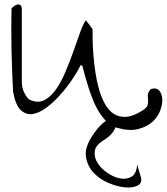

<svg xmlns="http://www.w3.org/2000/svg" viewBox="-20 -576 742 854"><path d="M500 -7.8Q476.6 -14.6 457 -32.7Q437.5 -50.8 421.9 -75.7Q406.2 -100.6 394.5 -129.4Q382.8 -158.2 373.5 -187Q364.3 -215.8 357.4 -241.2Q350.6 -266.6 345.7 -285.2H337.9Q326.2 -259.8 302.2 -224.1Q278.3 -188.5 249 -155.3Q219.7 -122.1 187 -97.7Q154.3 -73.2 125 -68.8Q95.7 -64.5 72.3 -86.4Q48.8 -108.4 38.1 -168.9Q33.2 -261.7 31.2 -353.5Q29.3 -445.3 31.2 -538.1Q34.2 -542 41.5 -547.9Q48.8 -553.7 56.6 -555.7Q64.5 -557.6 70.8 -553.2Q77.1 -548.8 77.1 -531.2V-208Q77.1 -199.2 79.6 -187.5Q82 -175.8 87.4 -164.6Q92.8 -153.3 99.6 -144Q106.4 -134.8 115.2 -130.9Q150.4 -116.2 178.7 -131.3Q207 -146.5 230 -179.7Q252.9 -212.9 272 -258.3Q291 -303.7 306.6 -347.7Q322.3 -391.6 335.4 -429.2Q348.6 -466.8 361.3 -485.4Q363.3 -484.4 365.7 -481Q368.2 -477.5 369.1 -476.6Q372.1 -472.7 380.9 -461.4Q389.6 -450.2 391.6 -446.3Q391.6 -428.7 392.1 -397.9Q392.6 -367.2 395.5 -330.6Q398.4 -293.9 404.3 -254.4Q410.2 -214.8 420.4 -178.7Q430.7 -142.6 446.8 -113.8Q462.9 -85 485.8 -69.8Q508.8 -54.7 539.6 -56.2Q570.3 -57.6 611.3 -83Q631.8 -95.7 635.7 -106.4Q639.6 -117.2 638.7 -128.4Q637.7 -139.6 637.2 -151.4Q636.7 -163.1 650.4 -179.7Q674.8 -187.5 687.5 -173.8Q700.2 -160.2 701.7 -135.7Q703.1 -111.3 691.9 -82.5Q680.7 -53.7 655.8 -32.2Q630.9 -10.7 592.3 -1.5Q553.7 7.8 500 -7.8ZM606.4 210.9Q614.3 238.3 591.8 249.5Q569.3 260.7 534.7 257.3Q500 253.9 460.4 236.8Q420.9 219.7 394.5 190.4Q368.2 161.1 362.3 121.1Q356.4 81.1 388.7 31.2Q413.1 -6.8 434.6 -25.4Q456.1 -43.9 470.7 -47.4Q485.4 -50.8 492.7 -42.5Q500 -34.2 497.1 -19.5Q494.1 -4.9 480.5 13.7Q466.8 32.2 439.5 48.8Q404.3 70.3 401.4 97.7Q398.4 125 414.6 149.9Q430.7 174.8 459 193.8Q487.3 212.9 516.1 217.8Q544.9 222.7 566.4 209Q587.9 195.3 589.8 155.3Z"/></svg>

Font: Give You Glory
Style: Regular
Weight: 400
Designer: Kimberly Geswein
Foundry: Kimberly Geswein
Version: Version 1.002